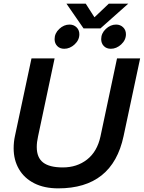

<svg xmlns="http://www.w3.org/2000/svg" viewBox="-20 -1020 790 1055"><path d="M345 -1000H451L499 -925L578 -1000H685L532 -864H439ZM280 -805Q280 -837 305.5 -861Q331 -885 362 -885Q385 -885 400.5 -870Q416 -855 416 -832Q416 -800 390 -776Q364 -752 333 -752Q309 -752 294.5 -767Q280 -782 280 -805ZM536 -805Q536 -837 561.5 -861Q587 -885 618 -885Q641 -885 656.5 -870Q672 -855 672 -832Q672 -800 646 -776Q620 -752 589 -752Q565 -752 550.5 -767Q536 -782 536 -805ZM55 -205Q55 -240 62 -272L153 -699H280L189 -270Q182 -239 182 -212Q182 -154 217 -127Q252 -100 325 -100Q403 -100 458.5 -143.5Q514 -187 532 -270L623 -699H750L659 -272Q598 15 300 15Q223 15 168 -13Q113 -41 84 -91Q55 -141 55 -205Z"/></svg>

Font: Prompt Medium
Style: Italic
Weight: 500
Italic angle: -12°
Designer: Katatrad Team
Foundry: CadsonDemak
Version: Version 1.001